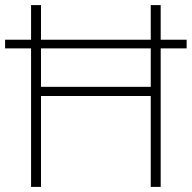

<svg xmlns="http://www.w3.org/2000/svg" viewBox="-20 -734 753 754"><path d="M102 0H141V-357H572V0H611V-544H713V-578H611V-714H572V-578H141V-714H102V-578H0V-544H102ZM141 -393V-544H572V-393Z"/></svg>

Font: Noto Sans Ethiopic ExtraLight
Style: Regular
Weight: 200
Designer: Monotype Design Team
Foundry: Monotype Imaging Inc.
Version: Version 2.102